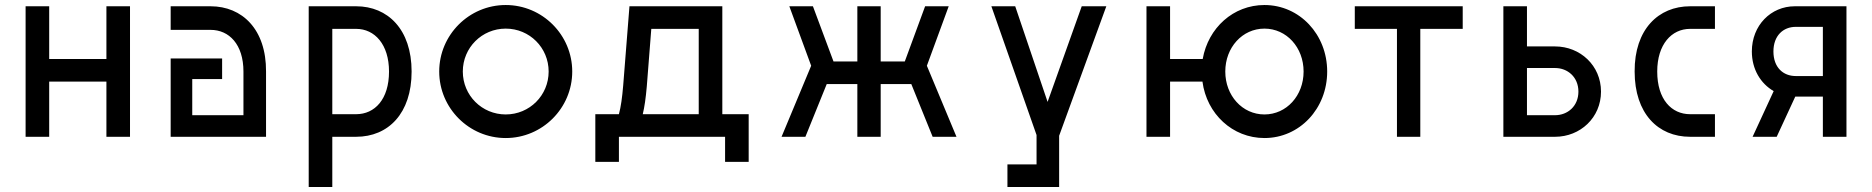

<svg xmlns="http://www.w3.org/2000/svg" viewBox="-20 -545 7457 765"><path d="M82 0H176V-220H404V0H498V-520H404V-310H176V-520H82Z M950 -260V-86H746V-230H865V-312H660V0H1040V-260C1041 -428 945 -520 819 -520H660V-426H819C893 -426 950 -368 950 -260Z M1399 -90H1304V-430H1399C1473 -430 1530 -368 1530 -260C1530 -149 1473 -90 1399 -90ZM1210 200H1304V0H1399C1527 0 1620 -93 1620 -260C1620 -428 1525 -520 1399 -520H1210Z M1995 -89C1900 -89 1824 -165 1824 -260C1824 -355 1900 -431 1995 -431C2090 -431 2166 -355 2166 -260C2166 -165 2090 -89 1995 -89ZM1730 -260C1730 -114 1849 5 1995 5C2141 5 2260 -114 2260 -260C2260 -406 2141 -525 1995 -525C1849 -525 1730 -406 1730 -260Z M2963 -90H2858V-520H2488L2463 -204C2459 -156 2454 -120 2446 -90H2352V100H2446V0H2869V100H2963ZM2541 -90C2548 -119 2553 -154 2557 -200L2575 -430H2764V-90Z M3219 -520H3125L3212 -283L3094 0H3189L3274 -210H3396V0H3489V-210H3611L3696 0H3791L3673 -283L3760 -520H3666L3585 -300H3489V-520H3396V-300H3301Z M4290 -520 4154 -139 4025 -520H3930L4110 -7V110H3994V200H4200V-4L4388 -520Z M5018 -89C4930 -89 4862 -164 4862 -260C4862 -356 4930 -431 5018 -431C5106 -431 5174 -356 5174 -260C5174 -164 5106 -89 5018 -89ZM4548 0H4642V-220H4771C4788 -91 4891 5 5018 5C5158 5 5268 -112 5268 -260C5268 -408 5158 -525 5018 -525C4894 -525 4794 -434 4772 -310H4642V-520H4548Z M5808 -430V-520H5378V-430H5546V0H5639V-430Z M6269 -180C6269 -122 6226 -86 6176 -86H6064V-274H6176C6226 -274 6269 -238 6269 -180ZM5970 0H6176C6276 0 6359 -76 6359 -180C6359 -284 6276 -360 6176 -360H6064V-520H5970Z M6813 -90H6714C6640 -90 6583 -149 6583 -260C6583 -368 6640 -430 6714 -430H6813V-520H6714C6588 -520 6492 -428 6493 -260C6493 -93 6586 0 6714 0H6813Z M6960 -340C6960 -269 6995 -212 7047 -182L6963 0H7059L7133 -160H7243V0H7337V-520H7131C7036 -520 6960 -444 6960 -340ZM7046 -340C7046 -403 7085 -438 7135 -438H7243V-242H7135C7085 -242 7046 -276 7046 -340Z"/></svg>

Font: Grotesk 02 Mince
Style: Bold
Weight: 400
Designer: Frank Adebiaye, contributions by Jérémy Landes, Ariel Martín Pérez
Foundry: Velvetyne Type Foundry
Version: Version 3.000;Glyphs 3.1.2 (3150)